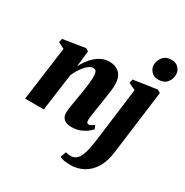

<svg xmlns="http://www.w3.org/2000/svg" viewBox="-227 -970 1361 1411"><g transform="rotate(30 453.5 -265.0)"><path d="M246 -397.5Q260 -425 279 -451.2Q298 -477.5 322.2 -498.8Q346.5 -520 374.8 -532.8Q403 -545.5 435.5 -545.5Q492 -545.5 523.8 -512.8Q555.5 -480 555.5 -415.5Q555.5 -394.5 551.8 -365.2Q548 -336 543.2 -305Q538.5 -274 534.5 -247Q531 -222 526.2 -194Q521.5 -166 518 -140.2Q514.5 -114.5 513.5 -97Q513.5 -79 519.5 -73.8Q525.5 -68.5 532 -68.5Q540.5 -68.5 551 -73.5Q561.5 -78.5 576.5 -90.5L589 -60.5Q581 -50.5 560.5 -33.5Q540 -16.5 507.5 -2.8Q475 11 430 11Q399.5 11 381 1Q362.5 -9 354.2 -25.5Q346 -42 346 -62Q346 -72.5 348.2 -90Q350.5 -107.5 354 -129.2Q357.5 -151 361.2 -173.8Q365 -196.5 368.5 -216.5Q372 -238.5 375.8 -262Q379.5 -285.5 382.5 -308.2Q385.5 -331 387.2 -351.2Q389 -371.5 389 -387.5Q388.5 -409.5 385.5 -422.2Q382.5 -435 375 -440.5Q367.5 -446 355 -446Q340 -446 323.2 -434.8Q306.5 -423.5 290.5 -404.8Q274.5 -386 260.2 -362.8Q246 -339.5 235.5 -315.5L192.5 0H34L95.5 -457.5L42.5 -484L48.5 -515.5L237.5 -545.5L260.5 -530.5ZM800.5 14Q790 96 756.5 149.8Q723 203.5 673.2 230Q623.5 256.5 565 256.5Q536 256.5 511.2 252.2Q486.5 248 474 239L490.5 191.5Q499 194 511 196Q523 198 532 198Q559 198 577.5 183.8Q596 169.5 608 142.8Q620 116 628 77.8Q636 39.5 642 -8L699.5 -456L640.5 -484L647 -516L845.5 -545.5L871 -530.5ZM808.5 -609.5Q773 -609.5 750.2 -634.2Q727.5 -659 728.5 -689.5Q730 -729 754.5 -757.2Q779 -785.5 823.5 -785.5Q864.5 -785.5 885.8 -760.8Q907 -736 906.5 -707Q906.5 -668 882.5 -638.8Q858.5 -609.5 808.5 -609.5Z"/></g></svg>

Font: Merriweather 72pt Black
Style: Italic
Weight: 900
Italic angle: -7.8°
Version: Version 2.101